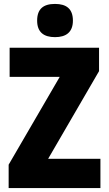

<svg xmlns="http://www.w3.org/2000/svg" viewBox="-20 -957 553 977"><path d="M260 -937C201 -937 169 -912 169 -852C169 -793 203 -768 260 -768C316 -768 351 -793 351 -852C351 -912 318 -937 260 -937ZM491 0V-149H225L484 -595V-714H29V-566H284L24 -119V0Z"/></svg>

Font: Noto Sans Armenian Condensed Black
Style: Regular
Weight: 900
Width: 3
Designer: Monotype Design Team
Foundry: Monotype Imaging Inc.
Version: Version 2.008